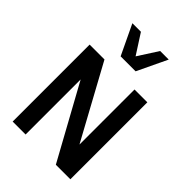

<svg xmlns="http://www.w3.org/2000/svg" viewBox="-297 -1192 1323 1323"><g transform="rotate(45 364.5 -531.0)"><path d="M520.8 -750H645.8V0H504.2L209.4 -536.5V0H83.3V-750H228.1L520.8 -213.5ZM291.7 -843.8 187.5 -1062.5H270.8L364.6 -916.7L458.3 -1062.5H541.7L437.5 -843.8Z"/></g></svg>

Font: Vladivostok Bold
Style: Regular
Weight: 700
Width: 4
Designer: Michael Sharanda
Foundry: Michael Sharanda
Version: Version 1.005